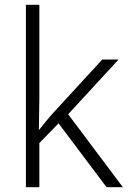

<svg xmlns="http://www.w3.org/2000/svg" viewBox="-20 -780 534 800"><path d="M144 -760V-374Q144 -342 143 -307.5Q142 -273 142 -239H143Q156 -255 172.5 -275.5Q189 -296 204 -312L406 -532H474L264 -304L492 0H424L224 -266L144 -184V0H88V-760Z"/></svg>

Font: BC Sans Light
Style: Regular
Weight: 300
Designer: Monotype Design Team
Foundry: Monotype Imaging Inc.
Version: Version 2.000;GOOG;noto-source:20170915:90ef993387c0